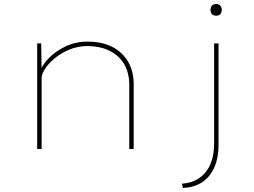

<svg xmlns="http://www.w3.org/2000/svg" viewBox="-20 -741 1263 955"><path d="M165 0V-525H185L187 -378L175 -375Q186 -413 220 -449Q254 -485 304.5 -509.5Q355 -534 415 -534Q488 -534 539 -507.5Q590 -481 617.5 -433.5Q645 -386 645 -322V0H623V-317Q623 -380 597 -423Q571 -466 525 -488.5Q479 -511 417 -512Q368 -512 325.5 -494.5Q283 -477 252 -451Q221 -425 204 -398.5Q187 -372 187 -354V0H177Q174 0 171 0Q168 0 165 0ZM890 194 885 173Q940 168 975 142Q1010 116 1027.5 73.5Q1045 31 1045 -27V-525H1067V-23Q1067 47 1044.5 95Q1022 143 982 167.5Q942 192 890 194ZM1055 -663Q1041 -663 1034 -671Q1027 -679 1027 -692Q1027 -704 1034 -712.5Q1041 -721 1055 -721Q1068 -721 1075.5 -713Q1083 -705 1083 -692Q1083 -679 1076 -671Q1069 -663 1055 -663Z"/></svg>

Font: Lexend Mega Thin
Style: Regular
Weight: 250
Version: Version 1.007